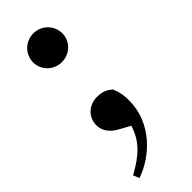

<svg xmlns="http://www.w3.org/2000/svg" viewBox="-258 -599 856 856"><g transform="rotate(-45 170.0 -170.5)"><path d="M170 -385C221 -385 262 -425 262 -475C262 -525 221 -566 170 -566C119 -566 78 -525 78 -475C78 -425 119 -385 170 -385ZM188 34C166 107 119 152 37 196L49 225C150 190 261 91 261 -53C261 -86 257 -107 245 -137C222 -159 198 -165 170 -165C118 -165 79 -127 79 -77C79 -48 95 -16 138 7Z"/></g></svg>

Font: Noto Serif KR Black
Style: Regular
Weight: 900
Version: Version 1.001;PS 1.001;hotconv 16.6.54;makeotf.lib2.5.65590